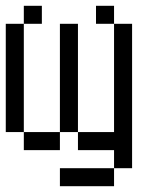

<svg xmlns="http://www.w3.org/2000/svg" viewBox="-20 -520 540 665"><path d="M125 -437.5V-500H62.5V-437.5H0Q0 -437.5 0 -62.5H62.5V0H187.5V-62.5H62.5Q62.5 -62.5 62.5 -437.5ZM375 62.5H187.5V125H375ZM375 62.5H437.5Q437.5 62.5 437.5 -437.5H375Q375 -437.5 375 -62.5H250V0H375ZM187.5 -62.5H250Q250 -62.5 250 -437.5H187.5Q187.5 -437.5 187.5 -62.5ZM375 -437.5V-500H312.5V-437.5Z"/></svg>

Font: Unifont
Style: Regular
Weight: 500
Version: Version 15.1.04